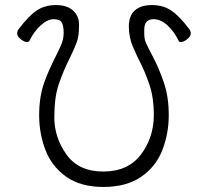

<svg xmlns="http://www.w3.org/2000/svg" viewBox="-20 -729 802 760"><path d="M588 -653Q551 -653 551 -612V-597Q551 -573 558 -559Q565 -545 568 -538Q571 -531 589.5 -496Q608 -461 628 -404Q648 -347 648 -273.5Q648 -200 622.5 -134.5Q597 -69 538.5 -29Q480 11 389.5 11Q299 11 242 -29.5Q185 -70 160 -135Q135 -200 135 -273Q135 -346 155 -402Q170 -446 207 -519L222 -551Q232 -574 232 -599.5Q232 -625 225 -639Q218 -653 193 -653Q168 -653 141 -628.5Q114 -604 95 -565Q93 -563 84.5 -563Q76 -563 62 -574Q48 -585 48 -596Q48 -607 54 -614Q94 -667 126 -688Q158 -709 202 -709Q246 -709 269.5 -687Q293 -665 293 -632.5Q293 -600 289 -581Q285 -562 273 -535L258 -503Q229 -445 212 -394Q195 -343 195 -264Q195 -185 243 -117.5Q291 -50 389 -50Q487 -50 538 -117.5Q589 -185 589 -275Q589 -341 571.5 -394Q554 -447 523 -506L507 -542Q490 -580 490 -623.5Q490 -667 514 -688Q538 -709 581.5 -709Q625 -709 657 -688Q689 -667 729 -614Q735 -607 735 -596Q735 -585 721 -574Q707 -563 698.5 -563Q690 -563 689 -564Q670 -604 643 -628.5Q616 -653 588 -653Z"/></svg>

Font: LXGW WenKai Light
Style: Regular
Weight: 300
Designer: LXGW / Fontworks Inc.
Foundry: LXGW / Fontworks Inc.
Version: Version 1.501; October 10, 2024